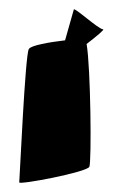

<svg xmlns="http://www.w3.org/2000/svg" viewBox="-20 -722 259 419"><path d="M22 -324C21 -318 169 -346 175 -358C180 -369 178 -574 169 -626C191 -643 209 -658 205 -658C195 -658 141 -708 141 -701L122 -634C88 -630 47 -623 43 -615C35 -605 23 -332 22 -324Z"/></svg>

Font: Ampere
Style: SCSuCnd
Weight: 400
Version: Version 1